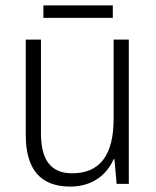

<svg xmlns="http://www.w3.org/2000/svg" viewBox="-20 -729 576 708"><path d="M396 -709H140V-663H396ZM455 -583H399V-292C399 -156 348 -90 246 -90C170 -90 131 -136 131 -238V-583H75V-231C75 -105 129 -41 239 -41C321 -41 374 -85 399 -142H402L410 -51H455Z"/></svg>

Font: Noto Sans Tamil UI SemiCondensed Light
Style: Regular
Weight: 300
Width: 4
Designer: Jelle Bosma - Monotype Design Team
Foundry: Monotype Imaging Inc.
Version: Version 2.004